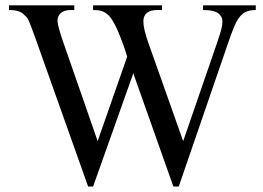

<svg xmlns="http://www.w3.org/2000/svg" viewBox="-20 -682 985 718"><path d="M936.5 -644.5Q925.3 -644.5 915.3 -642.8Q905.3 -641.1 896.5 -636.2Q887.7 -631.3 879.6 -622.8Q871.6 -614.3 864.3 -600.6Q859.9 -592.3 851.6 -572Q843.3 -551.8 832.5 -519.5L648.4 15.6H628.4L478.5 -407.7L328.1 15.6H309.6L113.8 -535.2Q104 -562.5 97.9 -578.6Q91.8 -594.7 87.9 -603.5Q84 -612.3 80.8 -616.5Q77.6 -620.6 73.2 -623.5Q64.5 -634.8 50 -639.6Q35.6 -644.5 13.7 -644.5V-662.1H257.8V-644.5H246.1Q210.4 -644.5 199.2 -622.6Q196.8 -617.7 195.6 -612.3Q194.3 -606.9 195.8 -596.9Q197.3 -586.9 201.9 -570.3Q206.5 -553.7 215.8 -526.4L345.2 -154.3L455.6 -470.2Q444.8 -506.8 432.1 -538.6Q426.8 -552.2 420.9 -565.9Q415 -579.6 408.4 -591.8Q401.9 -604 395.3 -613.5Q388.7 -623 381.8 -628.4Q372.1 -636.7 360.6 -640.6Q349.1 -644.5 328.1 -644.5V-662.1H585.9V-644.5H568.8Q516.1 -644.5 516.1 -601.6Q516.1 -588.4 521 -567.1Q525.9 -545.9 537.1 -515.1L665 -154.3L791 -519.5Q798.3 -541.5 803.5 -558.1Q808.6 -574.7 810.5 -586.9Q812.5 -599.1 811.3 -607.9Q810.1 -616.7 804.7 -623.5Q795.4 -636.2 778.8 -640.4Q762.2 -644.5 739.3 -644.5V-662.1H936.5Z"/></svg>

Font: Doulos SIL Afr
Style: Regular
Weight: 400
Designer: Walt Agee, Victor Gaultney, Peter Martin, Debbi Hosken, Becca Hirsbrunner
Foundry: SIL International
Version: Version 5.000